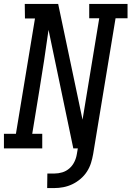

<svg xmlns="http://www.w3.org/2000/svg" viewBox="-30 -755 669 977"><path d="M210 202 211 128H247Q267 128 287 122Q307 116 323 102Q339 88 348.5 68.5Q358 49 361 29L366 0H343L217 -603Q206 -525 194.5 -448Q183 -371 170 -294L134 -74H185V0H-10V-74H51L148 -661H97L96 -735H266L390 -146L475 -662H424V-735H619V-662H558L444 29Q440 52 433 74.5Q426 97 412.5 118Q399 139 379.5 155.5Q360 172 338 182.5Q316 193 292.5 197.5Q269 202 246 202Z"/></svg>

Font: Iosevka Etoile
Style: Italic
Weight: 400
Italic angle: -9°
Designer: Belleve Invis
Foundry: Belleve Invis
Version: Version 22.1.2; ttfautohint (v1.8.4)